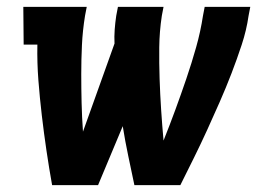

<svg xmlns="http://www.w3.org/2000/svg" viewBox="-20 -540 790 560"><path d="M132 0Q123 -50 115.5 -101Q108 -152 102 -203Q96 -254 92 -305.5Q88 -357 89 -410H49L48 -520H233L228 -494Q221 -451 219 -408.5Q217 -366 217 -324Q217 -282 218 -240Q219 -198 222 -156L314 -413Q313 -433 314.5 -453.5Q316 -474 319 -494L324 -520H457L452 -494Q445 -448 444.5 -402Q444 -356 445.5 -310.5Q447 -265 450 -219.5Q453 -174 457 -130Q475 -175 491.5 -220Q508 -265 523.5 -310.5Q539 -356 552 -402Q565 -448 572 -494L577 -520H710L705 -494Q699 -452 685 -409.5Q671 -367 655 -325.5Q639 -284 621 -243Q603 -202 584.5 -161.5Q566 -121 546 -80.5Q526 -40 506 0H372Q363 -43 354 -85.5Q345 -128 338 -172L266 0Z"/></svg>

Font: Iosevka Etoile Extrabold
Style: Italic
Weight: 800
Italic angle: -9°
Designer: Belleve Invis
Foundry: Belleve Invis
Version: Version 22.1.2; ttfautohint (v1.8.4)